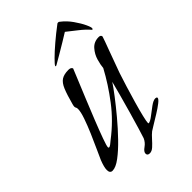

<svg xmlns="http://www.w3.org/2000/svg" viewBox="-190 -609 739 739"><g transform="rotate(-45 179.5 -240.0)"><path d="M170 63Q157 63 157 52Q157 42 172 31.5Q187 21 194 5Q197 -3 206 -33.5Q215 -64 226.5 -103.5Q238 -143 247.5 -179Q257 -215 262 -234Q251 -217 228.5 -187.5Q206 -158 178 -124.5Q150 -91 120.5 -60.5Q91 -30 65 -10.5Q39 9 21 9Q7 9 7 -9Q7 -24 18 -52Q24 -66 36.5 -93Q49 -120 62.5 -151.5Q76 -183 85.5 -210.5Q95 -238 95 -253Q95 -260 93 -262.5Q91 -265 91 -270Q91 -272 91.5 -274.5Q92 -277 93 -281Q104 -322 113.5 -345Q123 -368 137 -377Q151 -386 175 -386Q189 -386 192 -377Q188 -367 175 -335.5Q162 -304 144.5 -261.5Q127 -219 110.5 -177.5Q94 -136 83 -105.5Q72 -75 72 -68Q72 -64 75 -64Q79 -64 85.5 -69Q92 -74 99 -80Q158 -125 201 -181.5Q244 -238 275 -296Q276 -311 282.5 -334Q289 -357 305 -375Q321 -393 347 -393Q358 -393 359 -384Q354 -368 338.5 -327Q323 -286 306 -238Q298 -214 288 -181.5Q278 -149 268.5 -116Q259 -83 253 -58Q247 -33 247 -25Q247 -22 249 -22Q258 -23 273.5 -35Q289 -47 306 -59.5Q323 -72 334 -72Q336 -72 339 -71Q342 -70 342 -67Q342 -61 328 -50Q314 -39 294.5 -27Q275 -15 258.5 -5Q242 5 236 9Q226 17 214.5 30Q203 43 192 53Q181 63 170 63ZM151 -430Q149 -430 150 -433Q152 -438 169.5 -455.5Q187 -473 214 -496Q241 -519 269 -540Q272 -543 275 -543H277Q280 -543 283 -540Q304 -524 320.5 -500.5Q337 -477 346 -457.5Q355 -438 353 -433Q352 -430 350 -430Q349 -430 348 -431Q334 -448 309 -467.5Q284 -487 269 -499Q255 -490 234 -477.5Q213 -465 192 -452.5Q171 -440 155 -431Q153 -430 151 -430Z"/></g></svg>

Font: Bilbo
Style: Regular
Weight: 400
Designer: Robert E. Leuschke
Foundry: Robert E. Leuschke
Version: Version 1.100